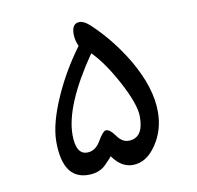

<svg xmlns="http://www.w3.org/2000/svg" viewBox="-60 -533 609 595"><g transform="rotate(-10 244.0 -235.5)"><path d="M418 -155.8Q418 -98.1 388.2 -53.7Q356.9 -6.3 313 -6.3Q277.8 -6.3 251 -43.5Q250 -44.9 249 -44.9H249.5Q249.5 -42.5 229.5 -22.5Q208.5 0 172.4 0Q91.8 0 91.8 -118.2Q91.8 -175.8 129.4 -259.3Q161.1 -330.6 211.4 -398.9Q202.6 -418.5 202.6 -437Q202.6 -471.2 226.6 -471.2Q241.7 -471.2 260.3 -453.6Q291.5 -424.3 317.4 -391.6Q343.3 -358.9 365.2 -322.3Q418 -231.9 418 -155.8ZM360.4 -149.9Q360.4 -189.5 319.8 -264.6Q282.7 -333 246.1 -369.6Q145 -223.1 145 -130.4Q145 -68.8 180.7 -68.8Q206.5 -68.8 223.1 -97.2Q239.7 -125.5 248.5 -126.5H250Q261.7 -126.5 276.4 -106Q292.5 -82.5 313 -82.5Q360.4 -82.5 360.4 -149.9Z"/></g></svg>

Font: DimaRavanNevis
Style: regular
Weight: 400
Designer: R.Balvardi
Foundry: Dima Software Group
Version: Version 1.00;May 26, 2019;FontCreator 11.5.0.2427 64-bit